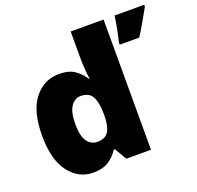

<svg xmlns="http://www.w3.org/2000/svg" viewBox="-133 -902 1080 1053"><g transform="rotate(-20 407.0 -375.0)"><path d="M238 10Q153 10 97.5 -63Q42 -136 42 -276Q42 -418 98.5 -490.5Q155 -563 245 -563Q301 -563 334.5 -540Q368 -517 390 -482H394Q390 -503 387.5 -540Q385 -577 385 -612V-760H577V0H433L392 -70H385Q365 -37 330 -13.5Q295 10 238 10ZM316 -141Q362 -141 381 -170Q400 -199 401 -259V-274Q401 -339 382.5 -374Q364 -409 314 -409Q280 -409 257.5 -376Q235 -343 235 -273Q235 -204 257.5 -172.5Q280 -141 316 -141ZM814 -749Q793 -712 774 -678Q755 -644 727 -600H613V-614Q621 -643 629 -685.5Q637 -728 641 -760H814Z"/></g></svg>

Font: Noto Sans Gurmukhi UI Black
Style: Regular
Weight: 900
Designer: Jelle Bosma - Monotype Design Team
Foundry: Monotype Imaging Inc.
Version: Version 2.004; ttfautohint (v1.8.4.7-5d5b)